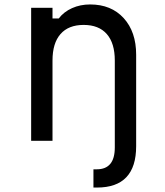

<svg xmlns="http://www.w3.org/2000/svg" viewBox="-20 -633 740 863"><path d="M120 0V-598H216V-550H244Q267 -580 304 -596.5Q341 -613 385 -613Q480 -613 536 -551.5Q592 -490 592 -387V24Q592 210 416 210H400V128H415Q496 128 496 30V-361Q496 -439 460 -480Q424 -521 356 -521Q288 -521 252 -480Q216 -439 216 -361V0Z"/></svg>

Font: Martian Mono Light
Style: Regular
Weight: 300
Monospace: yes
Designer: Roman Shamin
Foundry: Evil Martians
Version: Version 1.000; ttfautohint (v1.8.4.7-5d5b)